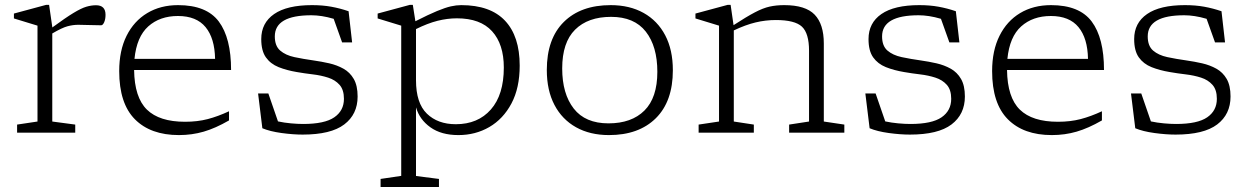

<svg xmlns="http://www.w3.org/2000/svg" viewBox="-20 -543 5113 786"><path d="M194 -433V-430.5Q248.5 -470.5 280.8 -490Q313 -509.5 333.5 -515.5Q354 -521.5 373 -521.5Q412 -521.5 412 -482.5Q412 -464.5 406.5 -452Q401 -439.5 394 -439.5Q369.5 -439.5 346 -440.5Q322.5 -441.5 300.5 -441.5Q279 -441.5 256.5 -435.5Q234 -429.5 194 -406V-45.5L288 -33V0H50V-33L133.5 -45.5V-438Q124 -441 94.2 -450Q64.5 -459 37 -467.5V-487.5L168.5 -523H181Z M709 -522Q825.5 -522 875.8 -454.8Q926 -387.5 926 -256.5H529Q530.5 -144 581.5 -94.2Q632.5 -44.5 737.5 -44.5Q788.5 -44.5 830.5 -55.5Q872.5 -66.5 917.5 -87.5V-50Q862 -18 813.8 -4Q765.5 10 712.5 10Q596.5 10 532.2 -54.8Q468 -119.5 468 -252Q468 -336 498.2 -396.5Q528.5 -457 582.8 -489.5Q637 -522 709 -522ZM708.5 -477.5Q634.5 -477.5 587 -435Q539.5 -392.5 530.5 -302H860.5Q859 -386.5 821.5 -432Q784 -477.5 708.5 -477.5Z M1257.5 -522Q1300.5 -522 1336.2 -515.5Q1372 -509 1407 -497L1421.5 -369.5H1380.5L1346 -466Q1320.5 -473.5 1297.8 -477Q1275 -480.5 1254.5 -480.5Q1105 -480.5 1105 -394Q1105 -355 1127 -336Q1149 -317 1185.2 -309.2Q1221.5 -301.5 1264 -295.5Q1296 -291 1327.8 -283.8Q1359.5 -276.5 1386 -261.8Q1412.5 -247 1428.2 -219.8Q1444 -192.5 1444 -148Q1444 -75 1389.2 -33.5Q1334.5 8 1219 8Q1179.5 8 1132.2 1.5Q1085 -5 1054 -18L1036.5 -160.5H1078.5L1118 -46Q1143.5 -40.5 1171.2 -38Q1199 -35.5 1221 -35.5Q1309 -35.5 1348.5 -62.8Q1388 -90 1388 -138.5Q1388 -175.5 1370 -195.8Q1352 -216 1323.2 -225.2Q1294.5 -234.5 1260.8 -238.5Q1227 -242.5 1195.5 -248Q1153.5 -255 1120.5 -268.2Q1087.5 -281.5 1068.5 -308.2Q1049.5 -335 1049.5 -383Q1049.5 -449 1102.2 -485.5Q1155 -522 1257.5 -522Z M1777 189.5V222.5H1538V189.5L1622.5 177V-438Q1613 -441 1583.2 -450Q1553.5 -459 1526 -467.5V-487.5L1657.5 -523H1670L1680.5 -456Q1735.5 -484 1769.5 -498Q1803.5 -512 1825.8 -517Q1848 -522 1868 -522Q1987.5 -522 2047.5 -458.2Q2107.5 -394.5 2107.5 -274.5Q2107.5 -183 2073.8 -119.5Q2040 -56 1983.2 -23Q1926.5 10 1856.5 10Q1786.5 10 1742 -21.8Q1697.5 -53.5 1683 -103.5V177.5ZM2042.5 -266.5Q2042.5 -362 1994.5 -415Q1946.5 -468 1850.5 -468Q1811.5 -468 1771 -457.8Q1730.5 -447.5 1683 -424V-214.5Q1683 -121 1727.5 -77.8Q1772 -34.5 1846 -34.5Q1936.5 -34.5 1989.5 -94.8Q2042.5 -155 2042.5 -266.5Z M2473 10Q2395.5 10 2338.2 -22Q2281 -54 2249.8 -113.5Q2218.5 -173 2218.5 -256.5Q2218.5 -384 2288 -453Q2357.5 -522 2480 -522Q2557.5 -522 2614.8 -490Q2672 -458 2703.2 -398.5Q2734.5 -339 2734.5 -255.5Q2734.5 -128 2664.8 -59Q2595 10 2473 10ZM2471 -38Q2565.5 -38 2618.2 -90.5Q2671 -143 2671 -249Q2671 -353 2623.8 -413.5Q2576.5 -474 2481.5 -474Q2387 -474 2334.2 -421.5Q2281.5 -369 2281.5 -263Q2281.5 -159 2328.8 -98.5Q2376 -38 2471 -38Z M3210.5 -33 3292 -45.5V-335.5Q3292 -406.5 3263 -433.8Q3234 -461 3156 -461Q3114 -461 3073.2 -451.2Q3032.5 -441.5 2984 -418.5V-45.5L3066 -33V0H2840V-33L2923.5 -45.5V-438Q2915.5 -440.5 2888.2 -448.8Q2861 -457 2827 -467.5V-487.5L2958.5 -523H2971L2983 -440Q3036 -474.5 3069.8 -492.2Q3103.5 -510 3130.8 -516Q3158 -522 3190.5 -522Q3277.5 -522 3315 -483Q3352.5 -444 3352.5 -365V-45.5L3436.5 -33V0H3210.5Z M3743.5 -522Q3786.5 -522 3822.2 -515.5Q3858 -509 3893 -497L3907.5 -369.5H3866.5L3832 -466Q3806.5 -473.5 3783.8 -477Q3761 -480.5 3740.5 -480.5Q3591 -480.5 3591 -394Q3591 -355 3613 -336Q3635 -317 3671.2 -309.2Q3707.5 -301.5 3750 -295.5Q3782 -291 3813.8 -283.8Q3845.5 -276.5 3872 -261.8Q3898.5 -247 3914.2 -219.8Q3930 -192.5 3930 -148Q3930 -75 3875.2 -33.5Q3820.5 8 3705 8Q3665.5 8 3618.2 1.5Q3571 -5 3540 -18L3522.5 -160.5H3564.5L3604 -46Q3629.5 -40.5 3657.2 -38Q3685 -35.5 3707 -35.5Q3795 -35.5 3834.5 -62.8Q3874 -90 3874 -138.5Q3874 -175.5 3856 -195.8Q3838 -216 3809.2 -225.2Q3780.5 -234.5 3746.8 -238.5Q3713 -242.5 3681.5 -248Q3639.5 -255 3606.5 -268.2Q3573.5 -281.5 3554.5 -308.2Q3535.5 -335 3535.5 -383Q3535.5 -449 3588.2 -485.5Q3641 -522 3743.5 -522Z M4282.5 -522Q4399 -522 4449.2 -454.8Q4499.5 -387.5 4499.5 -256.5H4102.5Q4104 -144 4155 -94.2Q4206 -44.5 4311 -44.5Q4362 -44.5 4404 -55.5Q4446 -66.5 4491 -87.5V-50Q4435.5 -18 4387.2 -4Q4339 10 4286 10Q4170 10 4105.8 -54.8Q4041.5 -119.5 4041.5 -252Q4041.5 -336 4071.8 -396.5Q4102 -457 4156.2 -489.5Q4210.5 -522 4282.5 -522ZM4282 -477.5Q4208 -477.5 4160.5 -435Q4113 -392.5 4104 -302H4434Q4432.5 -386.5 4395 -432Q4357.5 -477.5 4282 -477.5Z M4831 -522Q4874 -522 4909.8 -515.5Q4945.5 -509 4980.5 -497L4995 -369.5H4954L4919.5 -466Q4894 -473.5 4871.2 -477Q4848.5 -480.5 4828 -480.5Q4678.5 -480.5 4678.5 -394Q4678.5 -355 4700.5 -336Q4722.5 -317 4758.8 -309.2Q4795 -301.5 4837.5 -295.5Q4869.5 -291 4901.2 -283.8Q4933 -276.5 4959.5 -261.8Q4986 -247 5001.8 -219.8Q5017.5 -192.5 5017.5 -148Q5017.5 -75 4962.8 -33.5Q4908 8 4792.5 8Q4753 8 4705.8 1.5Q4658.5 -5 4627.5 -18L4610 -160.5H4652L4691.5 -46Q4717 -40.5 4744.8 -38Q4772.5 -35.5 4794.5 -35.5Q4882.5 -35.5 4922 -62.8Q4961.5 -90 4961.5 -138.5Q4961.5 -175.5 4943.5 -195.8Q4925.5 -216 4896.8 -225.2Q4868 -234.5 4834.2 -238.5Q4800.5 -242.5 4769 -248Q4727 -255 4694 -268.2Q4661 -281.5 4642 -308.2Q4623 -335 4623 -383Q4623 -449 4675.8 -485.5Q4728.5 -522 4831 -522Z"/></svg>

Font: Newsreader 6pt Light
Style: Regular
Weight: 300
Designer: Hugues Gentile
Foundry: Production Type
Version: Version 1.003; ttfautohint (v1.8.3)